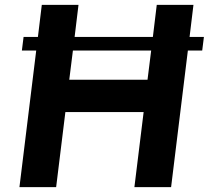

<svg xmlns="http://www.w3.org/2000/svg" viewBox="-20 -770 859 790"><path d="M819 -618 812 -562H753L684 0H533L571 -309H249L211 0H60L129 -562H70L77 -618H136L152 -750H303L287 -618H609L625 -750H776L760 -618ZM587 -442 602 -562H280L265 -442Z"/></svg>

Font: Orkney
Style: BoldItalic
Weight: 700
Designer: Samuel Oakes and Alfredo Marco Pradil
Foundry: Alfredo Marco Pradil
Version: 1.0; ttfautohint (v1.5)